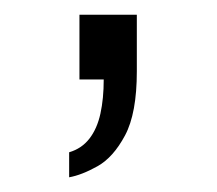

<svg xmlns="http://www.w3.org/2000/svg" viewBox="-20 -108 295 261"><path d="M74 133V99Q91 94 101.5 80.5Q112 67 116.5 46.5Q121 26 121 0H88V-88H166V-11Q166 46 150 76Q134 106 112.5 118Q91 130 74 133Z"/></svg>

Font: Archivo SemiExpanded ExtraLight
Style: Regular
Weight: 250
Width: 6
Designer: Hector Gatti
Foundry: Omnibus-Type
Version: Version 2.001